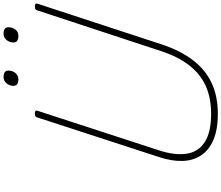

<svg xmlns="http://www.w3.org/2000/svg" viewBox="-103 -1129 1251 1085"><g transform="rotate(-90 522.5 -586.5)"><path d="M422 19Q332 19 273.5 -6.5Q215 -32 186 -77Q157 -122 155.5 -182.5Q154 -243 178 -315L401 -1000Q403 -1008 407.5 -1011.5Q412 -1015 424 -1015Q434 -1015 438 -1011.5Q442 -1008 439 -1000L215 -312Q187 -227 196 -160Q205 -93 260.5 -56Q316 -19 422 -19Q512 -19 579.5 -49.5Q647 -80 696 -143Q745 -206 776 -301L1006 -1000Q1008 -1008 1012.5 -1011.5Q1017 -1015 1029 -1015Q1049 -1015 1044 -1000L815 -301Q780 -194 725.5 -122.5Q671 -51 596 -16Q521 19 422 19ZM616 -1108Q600 -1108 590 -1114.5Q580 -1121 580 -1136Q580 -1158 594 -1175Q608 -1192 630 -1192Q647 -1192 656.5 -1185.5Q666 -1179 666 -1164Q666 -1142 652.5 -1125Q639 -1108 616 -1108ZM862 -1108Q845 -1108 835 -1114.5Q825 -1121 825 -1136Q825 -1158 839 -1175Q853 -1192 875 -1192Q891 -1192 901 -1185.5Q911 -1179 911 -1164Q911 -1142 898 -1125Q885 -1108 862 -1108Z"/></g></svg>

Font: Playwrite RO Thin
Style: Regular
Weight: 250
Version: Version 1.002